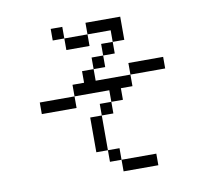

<svg xmlns="http://www.w3.org/2000/svg" viewBox="-86 -854 1172 1020"><g transform="rotate(-10 500.0 -344.0)"><path d="M687.5 62.5V0H500V62.5ZM812.5 -437.5V-500H625V-437.5H437.5V-500H375V-437.5H312.5V-375H125V-312.5H312.5V-375H500V-312.5H437.5V-250H375V-62.5H437.5V0H500V-62.5H437.5V-250H500V-312.5H562.5V-375H625V-437.5ZM437.5 -500H500V-562.5H437.5ZM500 -562.5H562.5V-625H500ZM562.5 -625H625Q625 -625 625 -750H437.5V-687.5H312.5V-625H437.5V-687.5H562.5ZM312.5 -687.5V-750H250V-687.5Z"/></g></svg>

Font: Unifont
Style: Regular
Weight: 500
Version: Version 15.1.04